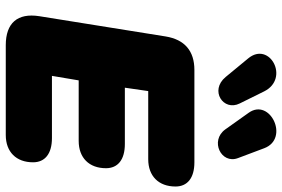

<svg xmlns="http://www.w3.org/2000/svg" viewBox="-180 -822 1001 682"><g transform="rotate(90 321.0 -480.5)"><path d="M140 0H459C519 0 556 -37 556 -97C556 -139 526 -164 470 -164H249L265 -259H480C540 -259 577 -296 577 -356C577 -398 547 -423 491 -423H291L303 -506H545C605 -506 642 -543 642 -603C642 -645 612 -670 556 -670H228C160 -670 120 -635 109 -568L37 -119C25 -42 61 0 140 0ZM380 -863 439 -780C479 -724 564 -765 541 -825L506 -918C472 -1009 326 -939 380 -863ZM187 -861 253 -781C301 -723 376 -773 347 -831L304 -918C258 -1010 124 -937 187 -861Z"/></g></svg>

Font: SN Pro Black
Style: Italic
Weight: 900
Italic angle: -9°
Designer: Tobias Whetton
Foundry: Supernotes
Version: Version 1.001;Glyphs 3.2 (3249)